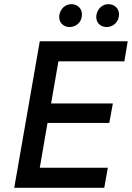

<svg xmlns="http://www.w3.org/2000/svg" viewBox="-20 -897 630 917"><path d="M48 0H478L495 -96H170L207 -310H502L519 -403H224L259 -604H574L590 -700H170ZM309 -768C340 -766 368 -788 371 -821C375 -851 355 -875 324 -877C293 -879 267 -855 263 -822C260 -793 279 -770 309 -768ZM486 -768C519 -766 545 -791 548 -821C552 -851 532 -875 501 -877C470 -879 444 -855 440 -822C437 -793 455 -770 486 -768Z"/></svg>

Font: Fixel Display Medium
Style: Italic
Weight: 500
Italic angle: -10°
Designer: AlfaBravo + MacPaw
Foundry: Kyrylo Tkachov, Marchela Mozhyna, Serhii Makarenko, Maria Weinstein, Zakhar Kryvoshyya
Version: Version 1.210;Glyphs 3.2 (3217)